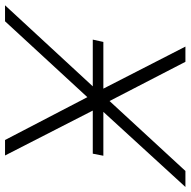

<svg xmlns="http://www.w3.org/2000/svg" viewBox="-32 -722 739 744"><g transform="rotate(90 337.0 -349.5)"><path d="M560 -340H393L567 0H507L341 -319L47 0H-15L299 -340H118L127 -381H308L145 -699H204L356 -405L627 -699H689L398 -381H568Z"/></g></svg>

Font: Montserrat Alternates Light
Style: Italic
Weight: 300
Italic angle: -11.3°
Designer: Julieta Ulanovsky
Foundry: Julieta Ulanovsky
Version: Version 7.200